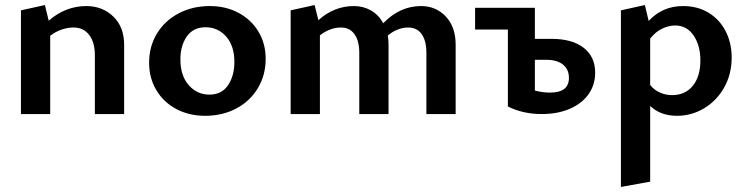

<svg xmlns="http://www.w3.org/2000/svg" viewBox="-20 -452 2956 761"><path d="M472 -275V0H356V-233Q356 -284 333.5 -313.5Q311 -343 271 -343Q248 -343 223.5 -334.5Q199 -326 179 -310V0H63V-411L158 -432L173 -370Q240 -428 322 -428Q386 -428 429 -386.5Q472 -345 472 -275Z M571 -203Q571 -268 602 -319Q633 -370 688 -399Q743 -428 812 -428Q875 -428 925.5 -401Q976 -374 1004.5 -326.5Q1033 -279 1033 -219Q1033 -154 1002 -102.5Q971 -51 916.5 -22Q862 7 793 7Q729 7 678.5 -20Q628 -47 599.5 -95Q571 -143 571 -203ZM909 -206Q909 -270 876.5 -307Q844 -344 795 -344Q746 -344 720.5 -307.5Q695 -271 695 -217Q695 -152 728 -114.5Q761 -77 810 -77Q859 -77 884 -114.5Q909 -152 909 -206Z M1786 -275V0H1670V-243Q1670 -290 1651.5 -316.5Q1633 -343 1597 -343Q1577 -343 1555.5 -334.5Q1534 -326 1517 -311Q1520 -295 1520 -275V0H1404V-243Q1404 -290 1385 -316.5Q1366 -343 1331 -343Q1310 -343 1288.5 -335Q1267 -327 1248 -312V0H1132V-411L1227 -432L1242 -372Q1304 -428 1383 -428Q1420 -428 1450.5 -410.5Q1481 -393 1499 -360Q1565 -428 1649 -428Q1708 -428 1747 -386.5Q1786 -345 1786 -275Z M2339 -164Q2339 -116 2313 -79Q2287 -42 2239 -21Q2191 0 2127 0Q2052 0 1993 -30V-335H1863V-421H2100V-298H2166Q2248 -298 2293.5 -262.5Q2339 -227 2339 -164ZM2235 -143Q2235 -177 2211.5 -196Q2188 -215 2145 -215H2100V-93Q2131 -85 2160 -85Q2235 -85 2235 -143Z M2880 -224Q2880 -159 2851 -106.5Q2822 -54 2772 -23.5Q2722 7 2663 7Q2598 7 2557 -32V268L2441 289V-411L2536 -432L2551 -369Q2606 -428 2687 -428Q2745 -428 2788.5 -401.5Q2832 -375 2856 -328.5Q2880 -282 2880 -224ZM2756 -213Q2756 -272 2729 -311.5Q2702 -351 2656 -351Q2631 -351 2604.5 -338.5Q2578 -326 2557 -299V-115Q2573 -95 2596 -85Q2619 -75 2644 -75Q2696 -75 2726 -112Q2756 -149 2756 -213Z"/></svg>

Font: Ysabeau Infant
Style: Bold
Weight: 700
Designer: Christian Thalmann (Catharsis Fonts)
Version: Version 0.003